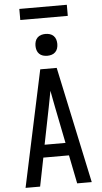

<svg xmlns="http://www.w3.org/2000/svg" viewBox="-70 -1166 639 1208"><g transform="rotate(-5 250.0 -562.5)"><path d="M41 0 198 -735H302L459 0H367L331 -180H169L133 0ZM316 -260 270 -490Q265 -516 260 -542Q255 -568 250 -595Q245 -568 240 -542Q235 -516 230 -490L184 -260ZM250 -816Q236 -816 222.5 -820Q209 -824 199 -834Q189 -844 185 -857.5Q181 -871 181 -885Q181 -899 185 -912.5Q189 -926 199 -936Q209 -946 222.5 -950Q236 -954 250 -954Q264 -954 277.5 -950Q291 -946 301 -936Q311 -926 315 -912.5Q319 -899 319 -885Q319 -871 315 -857.5Q311 -844 301 -834Q291 -824 277.5 -820Q264 -816 250 -816ZM100 -1055V-1125H400V-1055Z"/></g></svg>

Font: Iosevka SS18 Medium
Style: Regular
Weight: 500
Monospace: yes
Designer: Belleve Invis
Foundry: Belleve Invis
Version: Version 25.1.1; ttfautohint (v1.8.4)